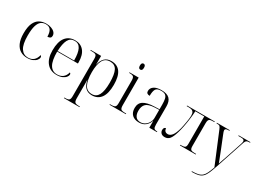

<svg xmlns="http://www.w3.org/2000/svg" viewBox="-32 -1601 3657 2701"><g transform="rotate(30 1796.5 -250.5)"><path d="M273 10Q212 10 163.5 -18.5Q115 -47 87 -108Q59 -169 59 -267Q59 -371 86.5 -431.5Q114 -492 162 -518Q210 -544 270 -544Q314 -544 351 -531Q388 -518 410 -494.5Q432 -471 432 -438Q432 -393 373 -392Q373 -460 349 -497Q325 -534 267 -534Q225 -534 193 -510.5Q161 -487 143 -429Q125 -371 125 -267Q125 -126 166.5 -63Q208 0 281 0Q392 -1 421 -120Q437 -113 437 -91Q437 -70 418.5 -46.5Q400 -23 363.5 -6.5Q327 10 273 10Z M752 10Q649 10 590 -61.5Q531 -133 531 -263Q531 -404 585.5 -474Q640 -544 740 -544Q830 -544 882 -481Q934 -418 934 -299V-280H597Q597 -132 637 -66Q677 0 754 0Q811 0 848 -29.5Q885 -59 898 -114Q915 -109 915 -88Q915 -69 897 -46Q879 -23 843 -6.5Q807 10 752 10ZM866 -290Q866 -411 835 -472.5Q804 -534 738 -534Q667 -534 635 -473Q603 -412 598 -290Z M1007 240V230H1025Q1070 230 1085 215Q1100 200 1100 153V-450Q1100 -497 1085 -511.5Q1070 -526 1021 -526H994V-536H1163V-395H1165Q1178 -466 1218.5 -506Q1259 -546 1326 -546Q1522 -546 1522 -273Q1522 -131 1470.5 -60.5Q1419 10 1325 10Q1194 10 1165 -146H1163Q1164 -123 1164 -89Q1164 -55 1164 -16V150Q1164 199 1179.5 214.5Q1195 230 1240 230H1260V240ZM1317 -5Q1388 -5 1422.5 -69Q1457 -133 1457 -271Q1457 -407 1424.5 -469Q1392 -531 1316 -531Q1234 -531 1199 -463Q1164 -395 1164 -274Q1164 -142 1200 -73.5Q1236 -5 1317 -5Z M1736 -644Q1722 -644 1712.5 -654.5Q1703 -665 1703 -693Q1703 -720 1712.5 -730.5Q1722 -741 1736 -741Q1750 -741 1759.5 -730.5Q1769 -720 1769 -693Q1769 -665 1759.5 -654.5Q1750 -644 1736 -644ZM1609 0V-10H1629Q1678 -10 1693.5 -24.5Q1709 -39 1709 -86V-448Q1709 -496 1693.5 -511Q1678 -526 1634 -526H1624V-536H1773V-88Q1773 -40 1788.5 -25Q1804 -10 1853 -10H1874V0Z M2091 10Q2018 10 1977.5 -28.5Q1937 -67 1937 -138Q1937 -217 1994 -253.5Q2051 -290 2167 -294L2250 -297V-372Q2250 -425 2242.5 -461.5Q2235 -498 2211.5 -516Q2188 -534 2140 -534Q2075 -534 2055 -499Q2035 -464 2035 -391Q1979 -391 1979 -438Q1979 -486 2021 -515Q2063 -544 2142 -544Q2232 -544 2273 -503.5Q2314 -463 2314 -379V-86Q2314 -41 2326 -25.5Q2338 -10 2375 -10H2379V0H2255V-110H2253Q2237 -59 2196 -24.5Q2155 10 2091 10ZM2105 -4Q2146 -4 2179 -26Q2212 -48 2231 -83Q2250 -118 2250 -155V-287L2177 -284Q2079 -279 2040.5 -242Q2002 -205 2002 -131Q2002 -73 2027.5 -38.5Q2053 -4 2105 -4Z M2507 7Q2467 7 2447 -14Q2427 -35 2427 -63Q2427 -108 2462 -112Q2467 -51 2525 -51Q2560 -51 2590.5 -88Q2621 -125 2646 -218Q2651 -239 2657 -268.5Q2663 -298 2668.5 -330.5Q2674 -363 2677.5 -392Q2681 -421 2681 -440Q2681 -479 2668.5 -497.5Q2656 -516 2635 -521Q2614 -526 2589 -526H2559V-536H3009V-526H2988Q2959 -526 2942 -521.5Q2925 -517 2917 -501Q2909 -485 2909 -451V-80Q2909 -32 2927.5 -21Q2946 -10 2987 -10H3009V0H2752V-10H2765Q2808 -10 2826.5 -21Q2845 -32 2845 -80V-524H2700Q2697 -460 2688 -391.5Q2679 -323 2666.5 -260Q2654 -197 2640 -151Q2614 -63 2584.5 -28Q2555 7 2507 7Z M3080 230Q3143 230 3181.5 220.5Q3220 211 3244.5 188.5Q3269 166 3287.5 126.5Q3306 87 3328 27L3120 -474Q3106 -508 3094.5 -517Q3083 -526 3055 -526H3043V-536H3253V-526H3238Q3209 -526 3196.5 -519Q3184 -512 3184 -495Q3184 -486 3189 -471.5Q3194 -457 3205 -430L3284 -233Q3295 -205 3308 -171.5Q3321 -138 3333.5 -106Q3346 -74 3354 -52Q3365 -86 3377 -120.5Q3389 -155 3401 -190L3482 -434Q3488 -452 3492 -467Q3496 -482 3496 -491Q3496 -509 3483.5 -517.5Q3471 -526 3439 -526H3397V-536H3588V-526H3582Q3557 -526 3543 -521.5Q3529 -517 3520 -503.5Q3511 -490 3502 -462L3350 -5Q3325 70 3304 118Q3283 166 3256.5 192.5Q3230 219 3190 229.5Q3150 240 3086 240H3080Z"/></g></svg>

Font: Noto Serif Display Light
Style: Regular
Weight: 300
Designer: Monotype Design Team
Foundry: Monotype Imaging Inc.
Version: Version 2.009